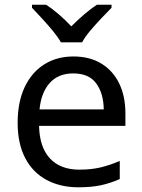

<svg xmlns="http://www.w3.org/2000/svg" viewBox="-20 -786 604 816"><path d="M292 -546Q361 -546 410.5 -516Q460 -486 486.5 -431.5Q513 -377 513 -304V-251H146Q148 -160 192.5 -112.5Q237 -65 317 -65Q368 -65 407.5 -74.5Q447 -84 489 -102V-25Q448 -7 408 1.5Q368 10 313 10Q237 10 178.5 -21Q120 -52 87.5 -113.5Q55 -175 55 -264Q55 -352 84.5 -415Q114 -478 167.5 -512Q221 -546 292 -546ZM291 -474Q228 -474 191.5 -433.5Q155 -393 148 -321H421Q420 -389 389 -431.5Q358 -474 291 -474ZM239 -606Q226 -629 204 -655.5Q182 -682 158 -708Q134 -734 116 -753V-766H176Q202 -749 230 -725Q258 -701 283 -674Q310 -701 338 -725Q366 -749 392 -766H454V-753Q435 -734 410.5 -708Q386 -682 363.5 -655.5Q341 -629 329 -606Z"/></svg>

Font: Noto Sans Tagbanwa
Style: Regular
Weight: 400
Designer: Monotype Design Team
Foundry: Monotype Imaging Inc.
Version: Version 2.001; ttfautohint (v1.8.4.7-5d5b)